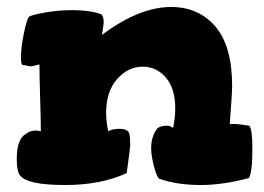

<svg xmlns="http://www.w3.org/2000/svg" viewBox="-20 -530 757 550"><path d="M28 -75Q28 -133 55 -147Q67 -156 82 -156Q87 -156 97 -154Q97 -183 95 -247.5Q93 -312 93 -345Q89 -345 81 -342.5Q73 -340 68 -340Q64 -340 56 -342Q48 -344 44 -344Q40 -348 40 -365Q40 -392 48 -432.5Q56 -473 63 -482Q73 -488 111 -494.5Q149 -501 188 -501Q238 -501 270 -489Q277 -483 277 -466Q277 -460 272 -430Q379 -510 470 -510Q549 -510 597 -454Q645 -398 645 -283Q645 -264 638 -173Q638 -175 647 -175Q662 -175 694 -170Q703 -160 703 -105Q703 -36 693 -20Q618 0 556 0Q487 0 436 -18Q429 -23 421 -53.5Q413 -84 413 -106Q413 -139 431 -163Q442 -170 459 -170Q464 -170 466 -169Q468 -168 470.5 -166.5Q473 -165 476 -164Q482 -194 482 -219Q482 -277 455 -308Q428 -339 389 -339Q347 -339 315.5 -303.5Q284 -268 284 -207Q284 -182 290 -154Q302 -161 321 -161Q339 -161 343 -156Q353 -156 353 -116Q353 -107 343 -34Q268 0 167 0Q57 0 37 -28Q28 -40 28 -75Z"/></svg>

Font: Gorditas
Style: Bold
Weight: 700
Designer: Gustavo Dipre (gbrenda1987@gmail.com)
Foundry: Gustavo Dipre (gbrenda1987@gmail.com)
Version: Version 001.001